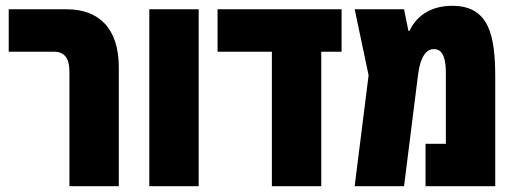

<svg xmlns="http://www.w3.org/2000/svg" viewBox="-20 -641 1775 661"><path d="M219 0H389V-409C389 -544 320 -609 210 -609H10V-463H166C202 -463 219 -440 219 -395Z M494 0H664V-609H494Z M916 0H1086V-463H1156V-609H729V-463H916Z M1537 -621C1454 -621 1410 -578 1390 -535H1386L1371 -609H1201L1249 -382L1201 0H1371L1419 -382C1428 -453 1451 -472 1474 -472C1508 -472 1515 -432 1515 -388V-146H1445V0H1685V-374C1685 -519 1664 -621 1537 -621Z"/></svg>

Font: Noto Sans Hebrew ExtraCondensed Black
Style: Regular
Weight: 900
Width: 2
Designer: Monotype Design Team
Foundry: Monotype Imaging Inc.
Version: Version 2.004